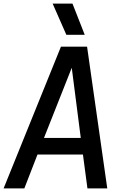

<svg xmlns="http://www.w3.org/2000/svg" viewBox="-46 -1045 687 1065"><path d="M424 -852ZM424 -852H322L246 -1025H356ZM549 0H439L414 -188H162L89 0H-26L292 -786H437ZM402 -280 352 -669 198 -280Z"/></svg>

Font: Tanohe Sans Medium
Style: Italic
Weight: 500
Designer: Village Type and Design LLC & Cristiano Sobral
Foundry: Cooper Hewitt Smithsonian Design Museum
Version: Version 1.00;September 29, 2021;FontCreator 13.0.0.2655 64-b